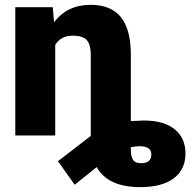

<svg xmlns="http://www.w3.org/2000/svg" viewBox="-20 -558 799 791"><path d="M354 -333Q354 -373.5 337.9 -392.3Q321.8 -411.1 279.3 -411.1Q231 -411.1 207.5 -373V0H43V-528.3H197.3L202.6 -466.3Q257.3 -538.1 353.5 -538.1Q436 -538.1 476.8 -488.8Q517.6 -439.5 519 -340.3V-59.1L571.8 -61.5Q655.3 -61.5 699.7 -25.4Q744.1 10.7 744.1 74.2Q744.1 140.1 696 176.5Q647.9 212.9 558.1 212.9Q424.3 212.9 378.4 130.4L287.6 203.1L218.8 106L354 2ZM555.2 44.4Q536.6 44.4 519 48.8V59.6Q519 85.4 527.8 99.9Q536.6 114.3 560.1 114.3Q603.5 114.3 603.5 78.6Q603.5 44.4 555.2 44.4Z"/></svg>

Font: Roboto Black
Style: Regular
Weight: 900
Designer: Google
Version: Version 2.134; 2016